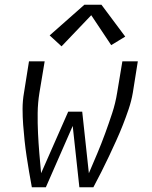

<svg xmlns="http://www.w3.org/2000/svg" viewBox="-20 -788 640 808"><path d="M114 0Q108 -32 102.5 -64.5Q97 -97 92 -130Q87 -163 83.5 -196Q80 -229 77.5 -262.5Q75 -296 75 -330Q75 -364 81 -398L102 -530H168L146 -398Q139 -355 138.5 -312Q138 -269 140 -227Q142 -185 145.5 -143Q149 -101 153 -59L267 -318H326L354 -59Q372 -101 389.5 -142.5Q407 -184 422.5 -226.5Q438 -269 452 -311.5Q466 -354 473 -398L495 -530H560L539 -398Q533 -363 521.5 -329Q510 -295 497 -262Q484 -229 469 -196Q454 -163 438.5 -130Q423 -97 406.5 -64.5Q390 -32 373 0H314L286 -258L173 0ZM239 -593 189 -639 335 -768H407L507 -634L448 -598L364 -724Z"/></svg>

Font: Iosevka Curly LtExObl
Style: Regular
Weight: 300
Width: 7
Italic angle: -9°
Monospace: yes
Designer: Belleve Invis
Foundry: Belleve Invis
Version: Version 11.1.0; ttfautohint (v1.8.3)